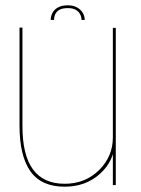

<svg xmlns="http://www.w3.org/2000/svg" viewBox="-20 -697 531 723"><path d="M405 0H416V-592H405V-107.5ZM64.5 -593H53.5V-224Q53.5 -110 94.5 -52Q135.5 6 223 6Q303.5 6 357 -43Q410.5 -92 410.5 -156.5L405 -180Q405 -107.5 352.8 -56.2Q300.5 -5 223.5 -5Q144 -5 104.2 -59Q64.5 -113 64.5 -222ZM235.5 -677Q213 -677 198.8 -669.2Q184.5 -661.5 177.8 -648.8Q171 -636 171 -622H183.5Q183.5 -633 188 -643.2Q192.5 -653.5 203.8 -660Q215 -666.5 235.5 -666.5Q254 -666.5 265.2 -660Q276.5 -653.5 281.8 -643.2Q287 -633 287 -622H299Q299 -636 291.5 -648.8Q284 -661.5 269.8 -669.2Q255.5 -677 235.5 -677Z"/></svg>

Font: Anybody UltraCondensed Thin Thin
Style: Regular
Weight: 250
Version: Version 1.111